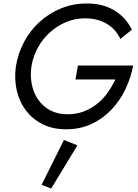

<svg xmlns="http://www.w3.org/2000/svg" viewBox="-20 -730 792 1099"><path d="M426 -355H742Q729 -284 697.5 -218.5Q666 -153 617 -101.5Q568 -50 503 -20Q438 10 358 10Q282 10 224 -19Q166 -48 128 -98.5Q90 -149 75.5 -214Q61 -279 71 -350Q83 -425 118 -490.5Q153 -556 207 -605Q261 -654 329.5 -682Q398 -710 475 -710Q564 -711 631 -672.5Q698 -634 735 -560L669 -507Q642 -564 590 -594.5Q538 -625 466 -625Q409 -625 358 -603.5Q307 -582 265.5 -544.5Q224 -507 196.5 -457Q169 -407 160 -350Q152 -296 162 -247Q172 -198 198.5 -159.5Q225 -121 267.5 -98.5Q310 -76 366 -76Q417 -76 459.5 -92Q502 -108 536.5 -136Q571 -164 596.5 -200Q622 -236 640 -275H412ZM423 102 273 349 218 328 346 71Z"/></svg>

Font: Jost
Style: Italic
Weight: 400
Italic angle: -5°
Version: Version 3.710